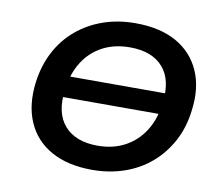

<svg xmlns="http://www.w3.org/2000/svg" viewBox="-79 -810 1053 916"><g transform="rotate(10 447.0 -352.5)"><path d="M159 -308 174 -410H774L757 -308ZM422 10Q305 10 224.5 -34.5Q144 -79 108 -161.5Q72 -244 86 -355Q97 -438 132 -504.5Q167 -571 223 -618Q279 -665 350.5 -690Q422 -715 506 -715Q625 -715 704.5 -670.5Q784 -626 820.5 -544Q857 -462 842 -351Q832 -267 796 -200.5Q760 -134 705 -87Q650 -40 578 -15Q506 10 422 10ZM428 -108Q503 -108 560.5 -139Q618 -170 654 -227Q690 -284 699 -363Q714 -475 661 -536Q608 -597 500 -597Q425 -597 367.5 -566.5Q310 -536 274.5 -479.5Q239 -423 229 -343Q214 -230 267.5 -169Q321 -108 428 -108Z"/></g></svg>

Font: Nunito Sans 10pt SemiExpanded
Style: Bold Italic
Weight: 700
Width: 6
Italic angle: -9°
Designer: Vernon Adams
Foundry: Vernon Adams
Version: Version 3.101;gftools[0.9.27]